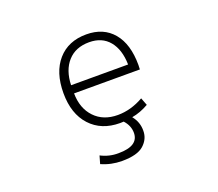

<svg xmlns="http://www.w3.org/2000/svg" viewBox="-124 -707 1248 1100"><g transform="rotate(-20 500.0 -157.0)"><path d="M584 2.9Q618.2 44.9 617.2 97.7Q617.2 147.5 577.6 183.1Q538.1 218.8 444.3 218.8Q377.9 218.8 319.3 192.4L333 144.5Q383.8 170.9 440.4 169.9Q562.5 169.9 562.5 89.8Q562.5 45.9 529.3 9.8Q527.3 9.8 519.5 10.3Q511.7 10.7 507.8 10.7Q394.5 10.7 327.6 -62Q260.7 -134.8 260.7 -260.7Q260.7 -387.7 324.2 -460.4Q387.7 -533.2 498 -533.2Q602.5 -533.2 661.1 -463.4Q719.7 -393.6 719.7 -265.6Q719.7 -262.7 719.2 -254.9Q718.8 -247.1 718.8 -239.3H317.4Q318.4 -147.5 371.1 -92.3Q423.8 -37.1 511.7 -37.1Q591.8 -37.1 668.9 -81.1L686.5 -35.2Q635.7 -5.9 584 2.9ZM317.4 -289.1H665Q663.1 -380.9 619.6 -433.1Q576.2 -485.4 498 -485.4Q415 -485.4 367.7 -432.6Q320.3 -379.9 317.4 -289.1Z"/></g></svg>

Font: GenEi Gothic M Light
Style: Regular
Weight: 300
Designer: o_tamon (Modified); [Source Han Sans]
Ryoko NISHIZUKA  (kana & ideographs); Paul D. Hunt (Latin, Greek & Cyrillic); Wenl
Version: Version 1.1a;Original Version 1.004